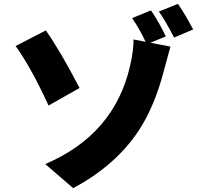

<svg xmlns="http://www.w3.org/2000/svg" viewBox="-20 -895 1040 997"><path d="M232 -347Q143 -542 61 -656L218 -737Q293 -631 393 -438ZM761 -673 865 -653Q855 -619 831 -528Q783 -343 701 -218Q581 -36 360 82L215 -43Q573 -196 655 -551Q675 -638 673 -690L736 -678Q704 -746 666 -801L764 -841Q807 -778 841 -706ZM904 -875Q942 -820 983 -742L884 -700Q837 -791 805 -835Z"/></svg>

Font: KaiGen Gothic KR Heavy
Style: Heavy
Weight: 900
Designer: Ryoko NISHIZUKA  (kana & ideographs); Paul D. Hunt (Latin, Greek & Cyrillic); Wenlong ZHANG  (bopomofo); Sandoll Communi
Foundry: Adobe Systems Incorporated
Version: Version 1.002 March 28, 2018